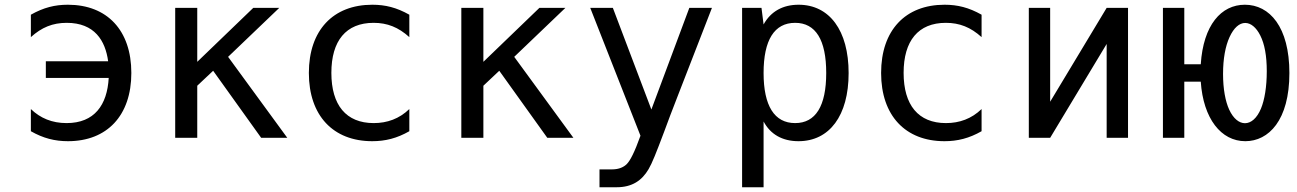

<svg xmlns="http://www.w3.org/2000/svg" viewBox="-20 -580 5458 808"><path d="M266.1 14.2C430.2 14.2 532.7 -93.3 532.7 -272.9C532.7 -452.6 430.7 -560.1 265.6 -560.1C210.9 -560.1 163.6 -548.3 109.9 -518.1V-423.8C155.3 -464.8 201.7 -483.9 260.7 -483.9C378.4 -483.9 423.3 -408.7 435.1 -322.3H172.9V-252H437.5C431.2 -138.2 377.4 -62 260.3 -62C199.2 -62 149.9 -82.5 109.9 -121.1V-27.8C162.1 2 210.9 14.2 266.1 14.2Z M717.3 0H810.1V-219.2L877 -282.2L1079.1 0H1189L939.9 -340.8L1155.3 -546.9H1045.9L810.1 -319.8V-546.9H717.3Z M1546.4 14.2C1601.6 14.2 1650.4 2 1702.6 -27.8V-121.1C1660.2 -80.1 1609.4 -62 1552.7 -62C1436.5 -62 1374.5 -137.7 1374.5 -273.4C1374.5 -408.2 1436 -483.9 1552.2 -483.9C1609.9 -483.9 1656.7 -465.3 1702.6 -423.8V-518.1C1648.9 -548.3 1601.6 -560.1 1546.9 -560.1C1381.8 -560.1 1279.8 -452.6 1279.8 -272.9C1279.8 -93.3 1382.3 14.2 1546.4 14.2Z M1921.4 0H2014.2V-219.2L2081.1 -282.2L2283.2 0H2393.1L2144 -340.8L2359.4 -546.9H2250L2014.2 -319.8V-546.9H1921.4Z M2502.9 208H2575.2C2639.6 208 2681.2 180.2 2709.5 131.8C2724.6 106 2741.2 64 2774.9 -25.4C2803.7 -102.1 2795.4 -82 2832 -175.8L2976.1 -546.9H2880.9L2721.2 -119.1L2559.1 -546.9H2463.9L2675.3 -8.8C2649.9 62 2632.3 95.2 2618.2 109.9C2605.5 123 2585 132.8 2556.2 132.8H2502.9Z M3103 208H3193.4V-68.8C3222.2 -14.6 3272.5 14.2 3340.3 14.2C3470.7 14.2 3551.3 -93.3 3551.3 -272.5C3551.3 -451.7 3470.7 -560.1 3340.8 -560.1C3275.4 -560.1 3224.1 -532.7 3193.4 -477.1L3184.6 -546.9H3103ZM3326.2 -62C3238.8 -62 3193.4 -134.8 3193.4 -272.9C3193.4 -411.6 3238.8 -483.9 3326.2 -483.9C3412.6 -483.9 3457 -412.1 3457 -272.9C3457 -133.8 3412.6 -62 3326.2 -62Z M3954.6 14.2C4009.8 14.2 4058.6 2 4110.8 -27.8V-121.1C4068.4 -80.1 4017.6 -62 3960.9 -62C3844.7 -62 3782.7 -137.7 3782.7 -273.4C3782.7 -408.2 3844.2 -483.9 3960.4 -483.9C4018.1 -483.9 4064.9 -465.3 4110.8 -423.8V-518.1C4057.1 -548.3 4009.8 -560.1 3955.1 -560.1C3790 -560.1 3688 -452.6 3688 -272.9C3688 -93.3 3790.5 14.2 3954.6 14.2Z M4309.6 0H4399.4L4637.2 -395V0H4727.1V-546.9H4637.2L4399.4 -151.9V-546.9H4309.6Z M5220.7 14.2C5318.8 14.2 5406.2 -73.7 5406.2 -272.5C5406.2 -466.8 5322.8 -560.1 5218.8 -560.1C5119.1 -560.1 5043.9 -474.6 5033.2 -309.6H4963.9V-546.9H4874V0H4963.9V-236.3H5033.2C5043.9 -80.6 5118.7 14.2 5220.7 14.2ZM5152.8 -118.7C5136.7 -153.8 5127 -205.6 5127 -269C5127 -332.5 5136.7 -385.3 5154.3 -423.8C5172.4 -463.4 5195.8 -483.4 5220.2 -483.4C5243.7 -483.4 5266.6 -464.8 5283.7 -430.7C5301.8 -395 5311 -345.2 5311 -280.3C5311 -214.8 5301.8 -159.7 5286.6 -123C5269.5 -82 5244.6 -61.5 5219.2 -61.5C5194.8 -61.5 5170.4 -80.6 5152.8 -118.7Z"/></svg>

Font: Hack
Style: Regular
Weight: 400
Monospace: yes
Designer: Christopher Simpkins
Foundry: Christopher Simpkins
Version: Version 2.010